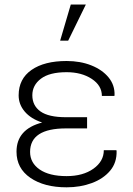

<svg xmlns="http://www.w3.org/2000/svg" viewBox="-20 -800 574 829"><path d="M267.6 8.8Q170.9 8.8 111.1 -32.2Q51.3 -73.2 51.3 -145Q51.3 -242.2 162.1 -271Q113.3 -287.1 86.9 -318.1Q60.5 -349.1 60.5 -388.2Q60.5 -459.5 116 -498Q171.4 -536.6 267.6 -536.6Q326.7 -536.6 374 -517.8Q421.4 -499 448.7 -465.8Q476.1 -432.6 474.6 -388.7L473.6 -385.7H419.9Q419.9 -430.7 376 -459.5Q332 -488.3 267.6 -488.3Q193.8 -488.3 156.7 -460.2Q119.6 -432.1 119.6 -388.7Q119.6 -343.8 154.8 -318.8Q189.9 -293.9 265.1 -293.9H356V-245.6H265.1Q109.9 -245.6 109.9 -144Q109.9 -96.7 151.4 -68.1Q192.9 -39.6 267.6 -39.6Q338.4 -39.6 383.3 -71.5Q428.2 -103.5 428.2 -151.4H482.4L483.4 -148.4Q484.9 -97.7 455.3 -62.7Q425.8 -27.8 376.2 -9.5Q326.7 8.8 267.6 8.8ZM239.7 -624.5 285.6 -780.3H350.6L274.4 -624.5Z"/></svg>

Font: Roboto Slab Light
Style: Regular
Weight: 300
Designer: Google
Version: Version 2.000; ttfautohint (v1.8.1.43-b0c9)